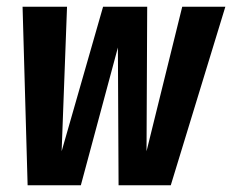

<svg xmlns="http://www.w3.org/2000/svg" viewBox="-20 -550 689 570"><path d="M487 0H332L330 -409L220 0H62L47 -530H179L163 -101L286 -530H417L415 -101L521 -530H649Z"/></svg>

Font: Fira Sans Compressed SemiBold
Style: Italic
Weight: 600
Width: 1
Italic angle: -8°
Designer: bBox Type GmbH & Carrois Corporate GbR & Edenspiekermann AG
Foundry: bBox Type GmbH & Carrois Corporate GbR & Edenspiekermann AG
Version: Version 4.301